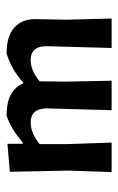

<svg xmlns="http://www.w3.org/2000/svg" viewBox="96 -466 370 603"><g transform="rotate(-90 281.5 -165.0)"><path d="M393.5 -254.2Q361.7 -254.2 327.1 -226.2L326.2 -143L329 0H236.4L242.1 -202.8Q242.1 -254.2 197.2 -254.2Q165.4 -254.2 129.9 -226.2V-143L134.6 0H42.1L46.7 -134.6L43 -319.6L130.8 -327.1V-279.4H135.5Q175.7 -315 219.6 -329.9Q299.1 -329.9 320.6 -277.6H323.4Q364.5 -315 415 -329.9Q468.2 -329.9 495.8 -305.6Q523.4 -281.3 522.4 -236.4L520.6 -143L524.3 0H431.8L437.4 -202.8Q438.3 -254.2 393.5 -254.2Z"/></g></svg>

Font: Gurajada
Style: Regular
Weight: 400
Designer: Purushoth Kumar Guthula
Foundry: SiliconAndhra, USA.
Version: Version 1.0.3; ttfautohint (v1.2.42-39fb)